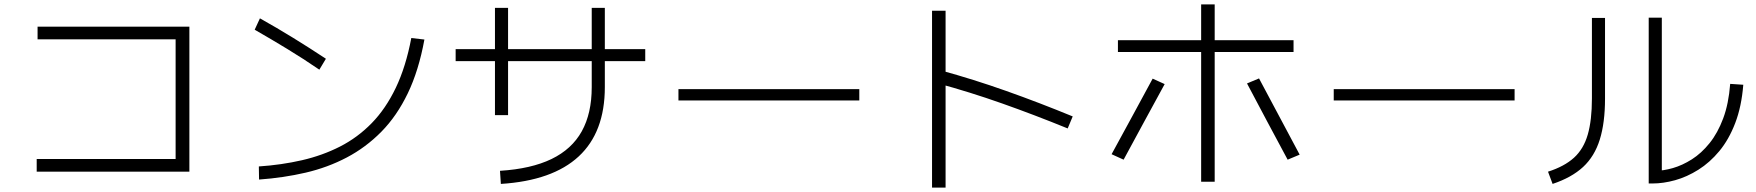

<svg xmlns="http://www.w3.org/2000/svg" viewBox="-20 -814 8040 879"><path d="M148 -28V-86H784V-634H152V-692H847V-28Z M1166 8 1165 -52Q1269 -59 1362.5 -80.5Q1456 -102 1536.5 -143Q1617 -184 1681.5 -250Q1746 -316 1792 -412Q1838 -508 1863 -640L1923 -633Q1897 -491 1847 -387Q1797 -283 1726 -211Q1655 -139 1567.5 -93Q1480 -47 1379 -23.5Q1278 0 1166 8ZM1472 -545 1442 -495Q1369 -545 1295 -590Q1221 -635 1146 -678L1170 -730Q1247 -687 1322.5 -640.5Q1398 -594 1472 -545Z M2066 -534V-589H2934V-534ZM2306 -287H2246V-778H2306ZM2273 28 2269 -32Q2412 -41 2505 -86Q2598 -131 2643.5 -213Q2689 -295 2689 -415V-778H2749V-415Q2749 -209 2629.5 -98Q2510 13 2273 28Z M3914 -406V-354H3086V-406Z M4309 45H4247V-765H4309ZM4891 -281 4868 -226Q4716 -288 4567.5 -340.5Q4419 -393 4271 -433L4286 -492Q4436 -451 4587 -397.5Q4738 -344 4891 -281Z M5098 -576V-630H5902V-576ZM5479 18V-794H5541V18ZM5124 -83 5069 -108Q5116 -194 5163 -280.5Q5210 -367 5257 -454L5312 -429Q5265 -343 5218 -256.5Q5171 -170 5124 -83ZM5875 -83Q5828 -170 5781.5 -257.5Q5735 -345 5689 -432L5744 -455Q5791 -368 5837 -280.5Q5883 -193 5930 -106Z M6914 -406V-354H6086V-406Z M7088 28 7067 -28Q7142 -52 7186 -92Q7230 -132 7249 -198Q7268 -264 7268 -363V-732H7328V-363Q7328 -252 7304 -175Q7280 -98 7227.5 -49.5Q7175 -1 7088 28ZM7901 -430 7961 -426Q7953 -326 7924 -250.5Q7895 -175 7851.5 -122.5Q7808 -70 7755.5 -37Q7703 -4 7649 11Q7595 26 7545 26H7528V-733H7588V-12L7557 -32Q7595 -32 7638.5 -44.5Q7682 -57 7725.5 -84.5Q7769 -112 7806.5 -158.5Q7844 -205 7869 -272Q7894 -339 7901 -430Z"/></svg>

Font: Murecho Thin Light
Style: Regular
Weight: 300
Version: Version 1.010